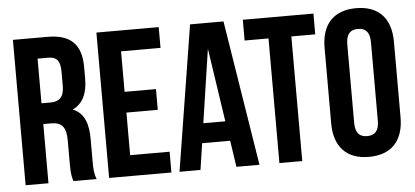

<svg xmlns="http://www.w3.org/2000/svg" viewBox="-49 -811 1990 921"><g transform="rotate(-5 945.5 -350.0)"><path d="M382 0C371 -27 370 -50 370 -85V-193C370 -266 353 -319 297 -342C345 -365 369 -412 369 -484V-539C369 -647 321 -700 206 -700H40V0H150V-285H188C239 -285 260 -261 260 -196V-86C260 -28 265 -18 270 0ZM203 -600C242 -600 259 -579 259 -528V-459C259 -403 234 -385 193 -385H150V-600Z M552 -600H742V-700H442V0H742V-100H552V-305H703V-405H552Z M1054 -700H893L781 0H882L901 -127H1036L1055 0H1166ZM968 -576 1021 -222H915Z M1147 -600H1262V0H1372V-600H1487V-700H1147Z M1636 -539C1636 -590 1658 -608 1693 -608C1728 -608 1750 -590 1750 -539V-161C1750 -110 1728 -92 1693 -92C1658 -92 1636 -110 1636 -161ZM1526 -168C1526 -55 1585 8 1693 8C1801 8 1860 -55 1860 -168V-532C1860 -645 1801 -708 1693 -708C1585 -708 1526 -645 1526 -532Z"/></g></svg>

Font: Bebas Neue
Style: Bold
Weight: 700
Designer: Ryoichi Tsunekawa
Foundry: Ryoichi Tsunekawa
Version: Version 1.300